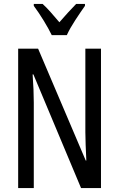

<svg xmlns="http://www.w3.org/2000/svg" viewBox="-20 -963 609 983"><path d="M497 0H395L151 -582H147Q153 -500 153 -438V0H73V-714H175L419 -141H422Q420 -185 418.5 -221.5Q417 -258 417 -286V-714H497ZM245 -783Q229 -816 204 -857Q179 -898 153 -933V-943H198Q217 -926 239.5 -900.5Q262 -875 284 -849Q310 -879 327.5 -898Q345 -917 370 -943H415V-933Q393 -902 365.5 -860Q338 -818 322 -783Z"/></svg>

Font: Noto Sans Myanmar ExtraCondensed
Style: Regular
Weight: 400
Width: 2
Designer: Monotype Design Team
Foundry: Monotype Imaging Inc.
Version: Version 2.107; ttfautohint (v1.8.4.7-5d5b)